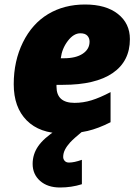

<svg xmlns="http://www.w3.org/2000/svg" viewBox="-20 -583 619 853"><path d="M259.8 9.8Q156.2 9.8 98.6 -48.1Q41 -106 41 -209Q41 -312 81.8 -394.8Q122.6 -477.5 193.6 -520.3Q264.6 -563 357.9 -563Q450.7 -563 503.9 -521Q557.1 -479 557.1 -409.2Q557.1 -311 480.7 -258.5Q404.3 -206.1 259.8 -206.1H231V-198.2Q231 -126 311 -126Q349.6 -126 386.7 -137.5Q423.8 -148.9 471.2 -173.8V-40Q416.5 -12.2 369.1 -1.2Q321.8 9.8 259.8 9.8ZM336.9 -435.1Q307.1 -435.1 281.2 -401.1Q255.4 -367.2 250 -324.2H264.2Q317.4 -324.2 347.7 -344.5Q377.9 -364.7 377.9 -397.9Q377.9 -413.6 368.2 -424.3Q358.4 -435.1 336.9 -435.1ZM354 -5.9Q306.6 33.2 291.7 49.6Q276.9 65.9 268.8 81.8Q260.7 97.7 260.7 114.3Q260.7 124 267.3 131.6Q273.9 139.2 286.6 139.2Q309.6 139.2 343.8 127V235.4Q297.9 250 246.6 250Q191.4 250 158.2 220.7Q125 191.4 125 145Q125 102.5 149.4 66.9Q173.8 31.2 231 -5.9Z"/></svg>

Font: Open Sans Extrabold
Style: Italic
Weight: 800
Italic angle: -12°
Foundry: Ascender Corporation
Version: Version 1.10